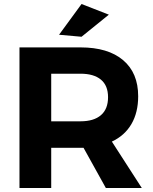

<svg xmlns="http://www.w3.org/2000/svg" viewBox="-20 -936 764 956"><path d="M507 0 396 -200H381H235V0H77V-700H381Q518 -700 593 -636.5Q668 -573 668 -457Q668 -376 634.5 -318.5Q601 -261 537 -231L686 0ZM235 -332H381Q447 -332 482.5 -362.5Q518 -393 518 -452Q518 -510 482.5 -539.5Q447 -569 381 -569H235ZM386 -916 522 -863 386 -753 274 -763Z"/></svg>

Font: Montserrat SemiBold
Style: Regular
Weight: 600
Designer: Julieta Ulanovsky
Foundry: Julieta Ulanovsky
Version: Version 6.001